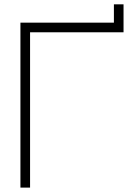

<svg xmlns="http://www.w3.org/2000/svg" viewBox="-20 -853 592 873"><path d="M497.9 -833.3V-750H72.9V0H116.7V-706.2H541.7V-833.3Z"/></svg>

Font: Manrope3 Thin
Style: Regular
Weight: 100
Width: 4
Designer: Mikhail Sharanda
Foundry: Mikhail Sharanda
Version: Version 3.000;PS 003.000;hotconv 1.0.88;makeotf.lib2.5.64775